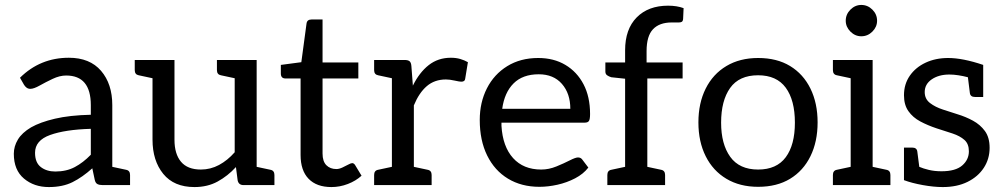

<svg xmlns="http://www.w3.org/2000/svg" viewBox="-20 -750 4067 778"><path d="M178 8Q118 8 77 -26.5Q36 -61 36 -127Q36 -157 52.5 -184.5Q69 -212 106 -234Q143 -255 202.5 -269Q262 -283 348 -285V-324Q348 -444 248 -444Q222 -444 193.5 -430.5Q165 -417 141 -403.5Q117 -390 103 -390Q94 -390 87.5 -395Q81 -400 77 -407L61 -435Q143 -516 259 -516Q344 -516 389.5 -463Q435 -410 435 -324V-74L491 -62Q507 -59 507 -41V0H396Q383 0 375 -4Q367 -8 364 -21L354 -68Q314 -32 274 -12Q234 8 178 8ZM204 -55Q249 -55 283 -73Q317 -91 348 -123V-228Q244 -225 183 -203Q122 -181 122 -131Q122 -91 145.5 -73Q169 -55 204 -55Z M768 8Q685 8 641.5 -45.5Q598 -99 598 -184V-433L542 -445Q526 -448 526 -466V-507H687V-184Q687 -126 713.5 -94.5Q740 -63 794 -63Q833 -63 867.5 -81.5Q902 -100 931 -133V-433L875 -445Q859 -448 859 -466V-507H1020V-74L1076 -62Q1092 -59 1092 -41V0H967Q947 0 943 -19L936 -73Q903 -37 862 -14.5Q821 8 768 8Z M1323 8Q1263 8 1230.5 -25.5Q1198 -59 1198 -122V-432H1137Q1118 -432 1118 -452V-487L1201 -498L1222 -654Q1224 -671 1242 -671H1287V-497H1432V-432H1287V-128Q1287 -96 1302.5 -80.5Q1318 -65 1343 -65Q1354 -65 1367 -71Q1380 -77 1391 -83Q1402 -89 1407 -89Q1414 -89 1419 -81L1445 -38Q1422 -17 1389.5 -4.5Q1357 8 1323 8Z M1496 0V-41Q1496 -59 1512 -62L1568 -74V-433L1512 -445Q1496 -448 1496 -466V-507H1619Q1634 -507 1640 -501.5Q1646 -496 1647 -482L1653 -403Q1679 -456 1717 -486Q1755 -516 1807 -516Q1828 -516 1845 -511Q1862 -506 1876 -498L1865 -431Q1864 -419 1849 -419Q1842 -419 1822 -423.5Q1802 -428 1787 -428Q1741 -428 1709.5 -401Q1678 -374 1657 -323V-74L1713 -62Q1729 -59 1729 -41V0Z M2166 7Q2093 7 2038.5 -26Q1984 -59 1954 -120Q1924 -181 1924 -264Q1924 -335 1953 -392Q1982 -449 2035.5 -482Q2089 -515 2161 -515Q2224 -515 2271 -487Q2318 -459 2344.5 -408.5Q2371 -358 2371 -288Q2371 -267 2366.5 -260Q2362 -253 2349 -253H2012V-240Q2017 -156 2059 -109.5Q2101 -63 2173 -63Q2204 -63 2234.5 -75.5Q2265 -88 2288.5 -100Q2312 -112 2322 -112Q2333 -112 2339 -104L2364 -71Q2344 -45 2310.5 -27.5Q2277 -10 2239 -1.5Q2201 7 2166 7ZM2015 -309H2291Q2291 -371 2257 -410Q2223 -449 2163 -449Q2098 -449 2061 -412Q2024 -375 2015 -309Z M2441 0V-41Q2441 -59 2457 -62L2513 -74V-431L2457 -437Q2447 -440 2440 -445Q2433 -450 2433 -460V-497H2513V-546Q2513 -632 2560 -679.5Q2607 -727 2687 -727Q2723 -727 2750 -717L2748 -673Q2747 -664 2742.5 -661.5Q2738 -659 2731 -659H2702Q2652 -659 2626 -631.5Q2600 -604 2600 -543V-497H2746V-432H2603V-74L2659 -62Q2675 -59 2675 -41V0Z M3052 -515Q3128 -515 3181.5 -482.5Q3235 -450 3264 -391Q3293 -332 3293 -254Q3293 -176 3264 -117Q3235 -58 3181.5 -25.5Q3128 7 3052 7Q2978 7 2923.5 -25.5Q2869 -58 2839.5 -117Q2810 -176 2810 -254Q2810 -332 2839.5 -391Q2869 -450 2923.5 -482.5Q2978 -515 3052 -515ZM3052 -63Q3127 -63 3164 -113Q3201 -163 3201 -253Q3201 -344 3164 -394.5Q3127 -445 3052 -445Q2975 -445 2938.5 -393.5Q2902 -342 2902 -253Q2902 -166 2939 -114.5Q2976 -63 3052 -63Z M3355 0V-41Q3355 -59 3371 -62L3427 -74V-433L3371 -445Q3355 -448 3355 -466V-507H3516V-74L3572 -62Q3588 -59 3588 -41V0ZM3470 -603Q3445 -603 3426 -622Q3407 -641 3407 -666Q3407 -692 3426 -711Q3445 -730 3470 -730Q3496 -730 3515 -711Q3534 -692 3534 -666Q3534 -641 3515 -622Q3496 -603 3470 -603Z M3800 8Q3764 8 3719.5 0Q3675 -8 3643 -20V-152H3676Q3695 -152 3697 -136L3705 -74Q3721 -67 3744 -61.5Q3767 -56 3795 -56Q3852 -56 3879 -79.5Q3906 -103 3906 -137Q3906 -167 3888 -183Q3870 -199 3840 -209Q3810 -219 3775 -230Q3739 -242 3709 -258Q3679 -274 3661 -299.5Q3643 -325 3643 -364Q3643 -409 3666.5 -443Q3690 -477 3730.5 -496Q3771 -515 3822 -515Q3881 -515 3964 -487V-357H3931Q3912 -357 3910 -373L3902 -437Q3883 -442 3863.5 -445Q3844 -448 3827 -448Q3784 -448 3755.5 -428.5Q3727 -409 3727 -377Q3727 -349 3748.5 -332.5Q3770 -316 3801 -306Q3832 -296 3860 -287Q3893 -277 3922.5 -261Q3952 -245 3971 -219Q3990 -193 3990 -151Q3990 -106 3966.5 -70Q3943 -34 3900.5 -13Q3858 8 3800 8Z"/></svg>

Font: Aleo
Style: Regular
Weight: 400
Designer: Alessio Laiso
Foundry: Alessio Laiso
Version: Version 2.001; ttfautohint (v1.8.4.7-5d5b);gftools[0.9.29]